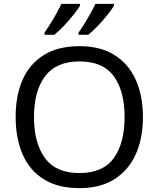

<svg xmlns="http://www.w3.org/2000/svg" viewBox="-20 -964 821 994"><path d="M720 -358Q720 -247 682.5 -164.5Q645 -82 572 -36Q499 10 391 10Q280 10 206.5 -36Q133 -82 97 -165Q61 -248 61 -359Q61 -469 97 -551Q133 -633 206.5 -679Q280 -725 392 -725Q499 -725 572 -679.5Q645 -634 682.5 -551.5Q720 -469 720 -358ZM156 -358Q156 -223 213 -145.5Q270 -68 391 -68Q513 -68 569 -145.5Q625 -223 625 -358Q625 -493 569 -569.5Q513 -646 392 -646Q271 -646 213.5 -569.5Q156 -493 156 -358ZM570 -934Q560 -917 537 -888Q514 -859 487 -830.5Q460 -802 437 -784H387V-796Q401 -815 417 -841Q433 -867 448.5 -894.5Q464 -922 474 -944H570ZM394 -934Q384 -917 361 -888Q338 -859 311 -830.5Q284 -802 261 -784H211V-796Q232 -825 257 -867.5Q282 -910 298 -944H394Z"/></svg>

Font: Noto Sans Takri
Style: Regular
Weight: 400
Designer: Monotype Design Team
Foundry: Monotype Imaging Inc.
Version: Version 2.003; ttfautohint (v1.8.4.7-5d5b)